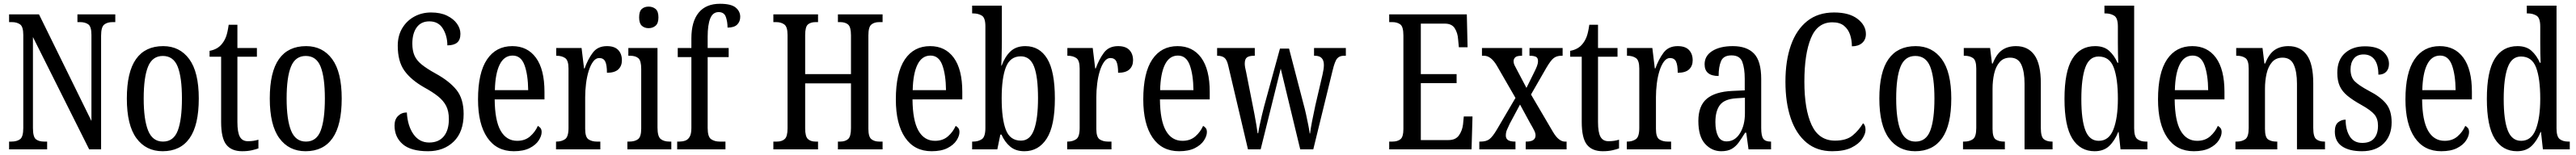

<svg xmlns="http://www.w3.org/2000/svg" viewBox="-20 -790 13608 820"><path d="M28 0V-41H40Q69 -41 86 -53.5Q103 -66 103 -113V-605Q103 -649 86 -661Q69 -673 43 -673H28V-714H186L463 -150V-605Q463 -649 446.5 -661Q430 -673 403 -673H389V-714H589V-673H574Q547 -673 530.5 -660Q514 -647 514 -601V0H451L154 -594V-113Q154 -66 169.5 -53.5Q185 -41 213 -41H229V0Z M839 10Q751 10 700.5 -59Q650 -128 650 -269Q650 -409 698.5 -477.5Q747 -546 842 -546Q929 -546 979.5 -477.5Q1030 -409 1030 -269Q1030 -128 981.5 -59Q933 10 839 10ZM841 -41Q897 -41 919 -99Q941 -157 941 -269Q941 -381 918.5 -437.5Q896 -494 840 -494Q785 -494 762 -437.5Q739 -381 739 -269Q739 -157 762.5 -99Q786 -41 841 -41Z M1259 10Q1203 10 1175.5 -24.5Q1148 -59 1148 -145V-490H1087V-521Q1131 -529 1154 -560Q1166 -575 1174 -596Q1182 -617 1188 -659H1234V-536H1337V-490H1234V-144Q1234 -90 1247 -66.5Q1260 -43 1289 -43Q1306 -43 1319 -45Q1332 -47 1345 -51V-5Q1332 0 1310 5Q1288 10 1259 10Z M1594 10Q1506 10 1455.5 -59Q1405 -128 1405 -269Q1405 -409 1453.5 -477.5Q1502 -546 1597 -546Q1684 -546 1734.5 -477.5Q1785 -409 1785 -269Q1785 -128 1736.5 -59Q1688 10 1594 10ZM1596 -41Q1652 -41 1674 -99Q1696 -157 1696 -269Q1696 -381 1673.5 -437.5Q1651 -494 1595 -494Q1540 -494 1517 -437.5Q1494 -381 1494 -269Q1494 -157 1517.5 -99Q1541 -41 1596 -41Z M2241 10Q2150 10 2107 -27.5Q2064 -65 2064 -126Q2064 -158 2082.5 -176.5Q2101 -195 2129 -195Q2133 -124 2164 -80Q2195 -36 2247 -36Q2297 -36 2324 -68.5Q2351 -101 2351 -160Q2351 -202 2336.5 -230Q2322 -258 2293 -281Q2264 -304 2220 -328Q2150 -368 2115.5 -417Q2081 -466 2081 -548Q2081 -601 2104.5 -640.5Q2128 -680 2168 -702Q2208 -724 2257 -724Q2307 -724 2341.5 -707Q2376 -690 2394 -664.5Q2412 -639 2412 -611Q2412 -579 2394.5 -564.5Q2377 -550 2343 -550Q2343 -600 2319.5 -638.5Q2296 -677 2248 -677Q2204 -677 2181 -645Q2158 -613 2158 -559Q2158 -523 2169 -497Q2180 -471 2207 -449Q2234 -427 2281 -401Q2354 -361 2391.5 -314Q2429 -267 2429 -187Q2429 -92 2376.5 -41Q2324 10 2241 10Z M2694 10Q2603 10 2554 -62Q2505 -134 2505 -264Q2505 -405 2552.5 -475.5Q2600 -546 2686 -546Q2766 -546 2811 -484.5Q2856 -423 2856 -304V-264H2593Q2594 -152 2624.5 -98.5Q2655 -45 2712 -45Q2753 -45 2780 -68.5Q2807 -92 2821 -124Q2829 -120 2835 -112.5Q2841 -105 2841 -91Q2841 -71 2825.5 -47Q2810 -23 2777.5 -6.5Q2745 10 2694 10ZM2770 -313Q2769 -395 2750.5 -445.5Q2732 -496 2688 -496Q2643 -496 2619.5 -448.5Q2596 -401 2594 -313Z M2917 0V-41H2920Q2946 -41 2964.5 -53.5Q2983 -66 2983 -113V-427Q2983 -471 2965 -483Q2947 -495 2921 -495H2918V-536H3052L3065 -428H3068Q3085 -476 3111 -511Q3137 -546 3186 -546Q3226 -546 3245.5 -525.5Q3265 -505 3265 -471Q3265 -441 3246 -423Q3227 -405 3186 -405Q3186 -446 3177 -464.5Q3168 -483 3145 -483Q3127 -483 3113 -464Q3099 -445 3089.5 -414.5Q3080 -384 3075.5 -347.5Q3071 -311 3071 -276V-108Q3071 -64 3089 -52.5Q3107 -41 3132 -41H3151V0Z M3406 -641Q3384 -641 3370 -654Q3356 -667 3356 -698Q3356 -730 3370 -742.5Q3384 -755 3406 -755Q3428 -755 3443 -742.5Q3458 -730 3458 -698Q3458 -667 3443 -654Q3428 -641 3406 -641ZM3294 0V-41H3304Q3333 -41 3350 -53.5Q3367 -66 3367 -110V-425Q3367 -469 3352 -482Q3337 -495 3309 -495H3299V-536H3453V-115Q3453 -68 3470 -54.5Q3487 -41 3516 -41H3526V0Z M3557 0V-41H3569Q3585 -41 3599.5 -46Q3614 -51 3623 -66.5Q3632 -82 3632 -113V-488H3560V-536H3632V-587Q3632 -676 3670.5 -723Q3709 -770 3783 -770Q3842 -770 3866 -750Q3890 -730 3890 -701Q3890 -676 3874 -660Q3858 -644 3823 -644Q3823 -675 3814 -700.5Q3805 -726 3776 -726Q3745 -726 3731.5 -692Q3718 -658 3718 -596V-536H3829V-488H3718V-113Q3718 -66 3736.5 -53.5Q3755 -41 3781 -41H3812V0Z M4065 0V-41H4084Q4110 -41 4125 -54.5Q4140 -68 4140 -111V-605Q4140 -648 4123 -660.5Q4106 -673 4080 -673H4065V-714H4301V-673H4288Q4262 -673 4247.5 -660.5Q4233 -648 4233 -604V-398H4475V-603Q4475 -647 4460 -660Q4445 -673 4418 -673H4406V-714H4642V-673H4624Q4598 -673 4582.5 -660Q4567 -647 4567 -603V-108Q4567 -66 4583 -53.5Q4599 -41 4624 -41H4642V0H4406V-41H4418Q4445 -41 4460 -54.5Q4475 -68 4475 -112V-349H4233V-111Q4233 -68 4247.5 -54.5Q4262 -41 4288 -41H4301V0Z M4901 10Q4810 10 4761 -62Q4712 -134 4712 -264Q4712 -405 4759.5 -475.5Q4807 -546 4893 -546Q4973 -546 5018 -484.5Q5063 -423 5063 -304V-264H4800Q4801 -152 4831.5 -98.5Q4862 -45 4919 -45Q4960 -45 4987 -68.5Q5014 -92 5028 -124Q5036 -120 5042 -112.5Q5048 -105 5048 -91Q5048 -71 5032.5 -47Q5017 -23 4984.5 -6.5Q4952 10 4901 10ZM4977 -313Q4976 -395 4957.5 -445.5Q4939 -496 4895 -496Q4850 -496 4826.5 -448.5Q4803 -401 4801 -313Z M5391 10Q5345 10 5316 -14.5Q5287 -39 5270 -78H5264L5248 0H5115V-41H5121Q5147 -41 5166 -53.5Q5185 -66 5185 -113V-651Q5185 -696 5166 -707.5Q5147 -719 5121 -719H5115V-760H5272V-575Q5272 -557 5271.5 -532Q5271 -507 5270.5 -483Q5270 -459 5269 -443H5271Q5288 -490 5317.5 -518Q5347 -546 5396 -546Q5471 -546 5511.5 -479.5Q5552 -413 5552 -269Q5552 -124 5509 -57Q5466 10 5391 10ZM5373 -46Q5421 -46 5442 -104Q5463 -162 5463 -271Q5463 -384 5442 -438Q5421 -492 5372 -492Q5316 -492 5293.5 -435Q5271 -378 5271 -270Q5271 -161 5293 -103.5Q5315 -46 5373 -46Z M5617 0V-41H5620Q5646 -41 5664.5 -53.5Q5683 -66 5683 -113V-427Q5683 -471 5665 -483Q5647 -495 5621 -495H5618V-536H5752L5765 -428H5768Q5785 -476 5811 -511Q5837 -546 5886 -546Q5926 -546 5945.5 -525.5Q5965 -505 5965 -471Q5965 -441 5946 -423Q5927 -405 5886 -405Q5886 -446 5877 -464.5Q5868 -483 5845 -483Q5827 -483 5813 -464Q5799 -445 5789.5 -414.5Q5780 -384 5775.5 -347.5Q5771 -311 5771 -276V-108Q5771 -64 5789 -52.5Q5807 -41 5832 -41H5851V0Z M6208 10Q6117 10 6068 -62Q6019 -134 6019 -264Q6019 -405 6066.5 -475.5Q6114 -546 6200 -546Q6280 -546 6325 -484.5Q6370 -423 6370 -304V-264H6107Q6108 -152 6138.5 -98.5Q6169 -45 6226 -45Q6267 -45 6294 -68.5Q6321 -92 6335 -124Q6343 -120 6349 -112.5Q6355 -105 6355 -91Q6355 -71 6339.5 -47Q6324 -23 6291.5 -6.5Q6259 10 6208 10ZM6284 -313Q6283 -395 6264.5 -445.5Q6246 -496 6202 -496Q6157 -496 6133.5 -448.5Q6110 -401 6108 -313Z M6468 -442Q6461 -474 6447.5 -484.5Q6434 -495 6411 -495H6409V-536H6608V-495H6603Q6579 -495 6567 -486.5Q6555 -478 6555 -453Q6555 -445 6557 -433Q6559 -421 6562 -410L6596 -238Q6601 -214 6606.5 -184.5Q6612 -155 6616.5 -128Q6621 -101 6623 -85H6626Q6628 -101 6633.5 -126.5Q6639 -152 6645.5 -180Q6652 -208 6658 -230L6741 -533H6789L6866 -237Q6872 -216 6878.5 -186.5Q6885 -157 6890.5 -129Q6896 -101 6898 -84H6900Q6903 -109 6910.5 -148Q6918 -187 6928 -233L6966 -396Q6973 -426 6973 -446Q6973 -495 6926 -495H6921V-536H7089V-495H7078Q7056 -495 7043.5 -481Q7031 -467 7019 -417L6917 0H6848L6745 -427L6639 0H6572Z M7318 0V-41H7335Q7362 -41 7377.5 -53.5Q7393 -66 7393 -107V-602Q7393 -649 7376.5 -661Q7360 -673 7335 -673H7318V-714H7728L7732 -540H7686L7682 -582Q7680 -615 7664.5 -640Q7649 -665 7612 -665H7485V-398H7674V-350H7485V-49H7631Q7669 -49 7686.5 -74Q7704 -99 7708 -132L7712 -174H7758L7753 0Z M7794 0V-41H7801Q7830 -41 7847 -53.5Q7864 -66 7887 -105L7985 -272L7887 -442Q7856 -495 7819 -495H7808V-536H8020V-495H8018Q7992 -495 7983.5 -486.5Q7975 -478 7975 -466Q7975 -456 7979.5 -446Q7984 -436 7993 -420L8043 -325L8084 -408Q8093 -426 8098.5 -440Q8104 -454 8104 -467Q8104 -485 8092 -490Q8080 -495 8063 -495H8059V-536H8234V-495H8227Q8204 -495 8188 -483.5Q8172 -472 8148 -431L8067 -290L8182 -94Q8199 -65 8215 -53Q8231 -41 8245 -41H8255V0H8039V-41H8043Q8091 -41 8091 -74Q8091 -85 8084.5 -98.5Q8078 -112 8060 -143L8009 -237L7955 -136Q7947 -119 7940.5 -104.5Q7934 -90 7934 -73Q7934 -57 7945.5 -49Q7957 -41 7983 -41H7985V0Z M8446 10Q8390 10 8362.5 -24.5Q8335 -59 8335 -145V-490H8274V-521Q8318 -529 8341 -560Q8353 -575 8361 -596Q8369 -617 8375 -659H8421V-536H8524V-490H8421V-144Q8421 -90 8434 -66.5Q8447 -43 8476 -43Q8493 -43 8506 -45Q8519 -47 8532 -51V-5Q8519 0 8497 5Q8475 10 8446 10Z M8573 0V-41H8576Q8602 -41 8620.5 -53.5Q8639 -66 8639 -113V-427Q8639 -471 8621 -483Q8603 -495 8577 -495H8574V-536H8708L8721 -428H8724Q8741 -476 8767 -511Q8793 -546 8842 -546Q8882 -546 8901.5 -525.5Q8921 -505 8921 -471Q8921 -441 8902 -423Q8883 -405 8842 -405Q8842 -446 8833 -464.5Q8824 -483 8801 -483Q8783 -483 8769 -464Q8755 -445 8745.5 -414.5Q8736 -384 8731.5 -347.5Q8727 -311 8727 -276V-108Q8727 -64 8745 -52.5Q8763 -41 8788 -41H8807V0Z M9072 10Q9022 10 8986.5 -29Q8951 -68 8951 -150Q8951 -230 8995.5 -267.5Q9040 -305 9131 -309L9196 -312V-373Q9196 -429 9183 -463Q9170 -497 9126 -497Q9084 -497 9071 -467Q9058 -437 9058 -388Q8984 -388 8984 -450Q8984 -495 9025 -520.5Q9066 -546 9133 -546Q9207 -546 9245 -506.5Q9283 -467 9283 -372V-113Q9283 -71 9294 -56Q9305 -41 9332 -41H9335V0H9216L9204 -88H9198Q9181 -60 9165 -37.5Q9149 -15 9127.5 -2.5Q9106 10 9072 10ZM9100 -42Q9144 -42 9170.5 -84.5Q9197 -127 9197 -191V-273L9151 -270Q9089 -266 9065 -234.5Q9041 -203 9041 -144Q9041 -98 9055 -70Q9069 -42 9100 -42Z M9658 10Q9577 10 9522 -36Q9467 -82 9439 -164.5Q9411 -247 9411 -358Q9411 -469 9440 -551Q9469 -633 9526 -678.5Q9583 -724 9668 -724Q9748 -724 9792 -690Q9836 -656 9836 -610Q9836 -580 9816 -562.5Q9796 -545 9762 -545Q9762 -577 9752.5 -606Q9743 -635 9720.5 -653.5Q9698 -672 9659 -672Q9580 -672 9545.5 -588Q9511 -504 9511 -358Q9511 -211 9549.5 -128.5Q9588 -46 9673 -46Q9733 -46 9766 -73.5Q9799 -101 9821 -138Q9834 -128 9834 -103Q9834 -81 9816 -54.5Q9798 -28 9759.5 -9Q9721 10 9658 10Z M10096 10Q10008 10 9957.5 -59Q9907 -128 9907 -269Q9907 -409 9955.5 -477.5Q10004 -546 10099 -546Q10186 -546 10236.5 -477.5Q10287 -409 10287 -269Q10287 -128 10238.5 -59Q10190 10 10096 10ZM10098 -41Q10154 -41 10176 -99Q10198 -157 10198 -269Q10198 -381 10175.5 -437.5Q10153 -494 10097 -494Q10042 -494 10019 -437.5Q9996 -381 9996 -269Q9996 -157 10019.5 -99Q10043 -41 10098 -41Z M10349 0V-41H10356Q10383 -41 10401 -53.5Q10419 -66 10419 -113V-427Q10419 -471 10401.5 -483Q10384 -495 10358 -495H10353V-536H10492L10502 -454H10506Q10526 -505 10556 -525.5Q10586 -546 10629 -546Q10692 -546 10726 -499Q10760 -452 10760 -349V-113Q10760 -66 10776 -53.5Q10792 -41 10818 -41H10822V0H10674V-347Q10674 -411 10657 -448Q10640 -485 10598 -485Q10563 -485 10542.5 -461.5Q10522 -438 10513.5 -400.5Q10505 -363 10505 -321V-108Q10505 -63 10522 -52Q10539 -41 10565 -41H10570V0Z M11044 10Q10968 10 10926.5 -56.5Q10885 -123 10885 -267Q10885 -412 10926.5 -479Q10968 -546 11047 -546Q11093 -546 11120.5 -521.5Q11148 -497 11165 -458H11169Q11168 -481 11167.5 -508Q11167 -535 11167 -563V-650Q11167 -695 11147.5 -707Q11128 -719 11102 -719H11096V-760H11253V-111Q11253 -67 11270 -54Q11287 -41 11315 -41H11323V0H11181L11171 -92H11169Q11150 -45 11121 -17.5Q11092 10 11044 10ZM11066 -45Q11120 -45 11143.5 -105.5Q11167 -166 11167 -267Q11167 -375 11145 -433Q11123 -491 11065 -491Q11016 -491 10995 -433Q10974 -375 10974 -266Q10974 -155 10995.5 -100Q11017 -45 11066 -45Z M11568 10Q11477 10 11428 -62Q11379 -134 11379 -264Q11379 -405 11426.5 -475.5Q11474 -546 11560 -546Q11640 -546 11685 -484.5Q11730 -423 11730 -304V-264H11467Q11468 -152 11498.5 -98.5Q11529 -45 11586 -45Q11627 -45 11654 -68.5Q11681 -92 11695 -124Q11703 -120 11709 -112.5Q11715 -105 11715 -91Q11715 -71 11699.5 -47Q11684 -23 11651.5 -6.5Q11619 10 11568 10ZM11644 -313Q11643 -395 11624.5 -445.5Q11606 -496 11562 -496Q11517 -496 11493.5 -448.5Q11470 -401 11468 -313Z M11788 0V-41H11795Q11822 -41 11840 -53.5Q11858 -66 11858 -113V-427Q11858 -471 11840.5 -483Q11823 -495 11797 -495H11792V-536H11931L11941 -454H11945Q11965 -505 11995 -525.5Q12025 -546 12068 -546Q12131 -546 12165 -499Q12199 -452 12199 -349V-113Q12199 -66 12215 -53.5Q12231 -41 12257 -41H12261V0H12113V-347Q12113 -411 12096 -448Q12079 -485 12037 -485Q12002 -485 11981.5 -461.5Q11961 -438 11952.5 -400.5Q11944 -363 11944 -321V-108Q11944 -63 11961 -52Q11978 -41 12004 -41H12009V0Z M12456 10Q12389 10 12351 -16Q12313 -42 12313 -94Q12313 -129 12330.5 -143Q12348 -157 12370 -157Q12370 -104 12391.5 -69Q12413 -34 12458 -34Q12500 -34 12520.5 -58Q12541 -82 12541 -125Q12541 -162 12522 -184.5Q12503 -207 12453 -235Q12408 -260 12380 -283Q12352 -306 12339 -334.5Q12326 -363 12326 -405Q12326 -473 12366.5 -509Q12407 -545 12472 -545Q12536 -545 12567.5 -517.5Q12599 -490 12599 -452Q12599 -426 12584.5 -410.5Q12570 -395 12543 -395Q12543 -448 12522.5 -475Q12502 -502 12465 -502Q12431 -502 12413.5 -480Q12396 -458 12396 -423Q12396 -382 12418 -360Q12440 -338 12492 -310Q12553 -279 12583 -242.5Q12613 -206 12613 -143Q12613 -73 12571.5 -31.5Q12530 10 12456 10Z M12875 10Q12784 10 12735 -62Q12686 -134 12686 -264Q12686 -405 12733.5 -475.5Q12781 -546 12867 -546Q12947 -546 12992 -484.5Q13037 -423 13037 -304V-264H12774Q12775 -152 12805.5 -98.5Q12836 -45 12893 -45Q12934 -45 12961 -68.5Q12988 -92 13002 -124Q13010 -120 13016 -112.5Q13022 -105 13022 -91Q13022 -71 13006.5 -47Q12991 -23 12958.5 -6.5Q12926 10 12875 10ZM12951 -313Q12950 -395 12931.5 -445.5Q12913 -496 12869 -496Q12824 -496 12800.5 -448.5Q12777 -401 12775 -313Z M13275 10Q13199 10 13157.5 -56.5Q13116 -123 13116 -267Q13116 -412 13157.5 -479Q13199 -546 13278 -546Q13324 -546 13351.5 -521.5Q13379 -497 13396 -458H13400Q13399 -481 13398.5 -508Q13398 -535 13398 -563V-650Q13398 -695 13378.5 -707Q13359 -719 13333 -719H13327V-760H13484V-111Q13484 -67 13501 -54Q13518 -41 13546 -41H13554V0H13412L13402 -92H13400Q13381 -45 13352 -17.5Q13323 10 13275 10ZM13297 -45Q13351 -45 13374.5 -105.5Q13398 -166 13398 -267Q13398 -375 13376 -433Q13354 -491 13296 -491Q13247 -491 13226 -433Q13205 -375 13205 -266Q13205 -155 13226.5 -100Q13248 -45 13297 -45Z"/></svg>

Font: Noto Serif Hebrew ExtraCondensed
Style: Regular
Weight: 400
Width: 2
Designer: Monotype Design Team
Foundry: Monotype Imaging Inc.
Version: Version 2.004; ttfautohint (v1.8.4.7-5d5b)